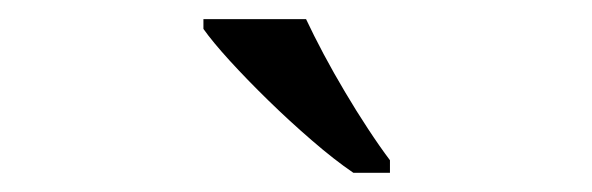

<svg xmlns="http://www.w3.org/2000/svg" viewBox="-20 -786 617 200"><path d="M386.2 -606H348.1Q328.1 -619.6 304.7 -639.9Q281.2 -660.2 259.3 -681.6Q237.3 -703.1 219.2 -722.9Q201.2 -742.7 191.9 -755.9V-766.1H298.8Q306.6 -749.5 317.1 -729.7Q327.6 -710 339.4 -690.2Q351.1 -670.4 363.3 -651.9Q375.5 -633.3 386.2 -619.1Z"/></svg>

Font: Sahl Naskh
Style: Regular
Weight: 400
Designer: Pascal Zoghbi
Version: Version 1.001